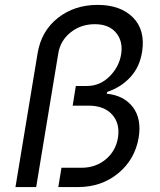

<svg xmlns="http://www.w3.org/2000/svg" viewBox="-20 -757 649 777"><path d="M42.6 0 132.1 -541.2Q147 -631.4 214.1 -684.3Q281.2 -737.2 375 -737.2Q467.3 -737.2 517.8 -686.6Q568.2 -636 555.4 -549.7Q546.2 -487.2 508.2 -445.5Q470.2 -403.8 413.4 -384.9L411.9 -377.8Q481.9 -370.7 517.8 -323.3Q553.6 -275.9 541.2 -200.3Q526.3 -111.9 458.6 -55.9Q391 0 295.5 0H215.9L228.7 -78.1H309.7Q367.2 -78.1 408 -112.2Q448.9 -146.3 457.4 -200.3Q466.3 -257.1 433.8 -293.3Q401.3 -329.5 338.1 -329.5H274.1L286.9 -409.1H332.4Q384.2 -409.1 422.9 -447.3Q461.6 -485.4 470.2 -536.9Q478.7 -589.5 449.8 -624.3Q420.8 -659.1 363.6 -659.1Q307.5 -659.1 266 -626.1Q224.4 -593 215.9 -541.2L126.4 0Z"/></svg>

Font: Karasuma Gothic
Style: Italic
Weight: 400
Italic angle: -9.39999°
Designer: Rasmus Andersson / Ryoko Nishizuka
Foundry: Genbu
Version: Version 1.00